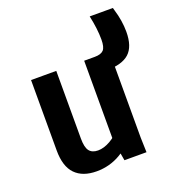

<svg xmlns="http://www.w3.org/2000/svg" viewBox="-114 -690 710 783"><g transform="rotate(-20 240.5 -298.0)"><path d="M48.8 -131.8V-437.5H158.2V-143.6Q158.2 -105.5 170.4 -89.8Q182.6 -74.2 208 -74.2Q233.4 -74.2 261.7 -90.3Q290 -106.4 315.4 -137.7L358.4 -100.6Q325.2 -51.8 277.8 -23.9Q230.5 3.9 173.8 3.9Q113.3 3.9 81.1 -29.3Q48.8 -62.5 48.8 -131.8ZM279.3 -89.8V-437.5H388.7V-63.5L390.6 0H294.9ZM285.2 -437.5H325.2Q352.5 -437.5 363.8 -449.7Q375 -461.9 375 -495.1Q375 -541 362.3 -599.6H462.9Q464.8 -594.7 465.8 -588.9Q473.6 -563.5 477.5 -538.6Q481.4 -513.7 481.4 -490.2Q481.4 -425.8 450.2 -397.5Q418.9 -369.1 349.6 -369.1H285.2Z"/></g></svg>

Font: Sudo Var
Style: Regular
Weight: 400
Monospace: yes
Designer: Jens Kutilek
Foundry: Jens Kutilek
Version: Version 0.065;FEAKit 1.0